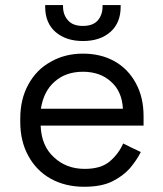

<svg xmlns="http://www.w3.org/2000/svg" viewBox="-20 -711 632 745"><path d="M306.6 13.7Q233.4 13.7 176.8 -17.6Q121.1 -48.8 89.8 -106.4Q58.6 -163.1 58.6 -238.3Q58.6 -242.2 58.6 -250Q58.6 -326.2 89.8 -382.8Q121.1 -440.4 175.8 -470.7Q231.4 -502.9 301.8 -502.9Q371.1 -502.9 423.8 -473.6Q476.6 -444.3 506.8 -388.7Q537.1 -334 537.1 -259.8Q537.1 -248 537.1 -223.6Q437.5 -223.6 137.7 -223.6Q140.6 -144.5 189.5 -100.6Q237.3 -55.7 308.6 -55.7Q372.1 -55.7 406.2 -85Q440.4 -114.3 458 -154.3Q480.5 -142.6 526.4 -121.1Q510.7 -89.8 484.4 -58.6Q458 -28.3 415 -6.8Q373 13.7 306.6 13.7ZM138.7 -289.1Q218.8 -289.1 457 -289.1Q453.1 -357.4 410.2 -394.5Q368.2 -432.6 301.8 -432.6Q235.4 -432.6 192.4 -394.5Q149.4 -357.4 138.7 -289.1ZM301.8 -551.8Q236.3 -551.8 195.3 -586.9Q155.3 -622.1 155.3 -684.6Q155.3 -686.5 155.3 -691.4Q172.9 -691.4 224.6 -691.4Q224.6 -689.5 224.6 -685.5Q224.6 -653.3 244.1 -631.8Q262.7 -610.4 301.8 -610.4Q340.8 -610.4 359.4 -631.8Q377.9 -653.3 377.9 -685.5Q377.9 -687.5 377.9 -691.4Q395.5 -691.4 448.2 -691.4Q448.2 -689.5 448.2 -684.6Q448.2 -622.1 408.2 -586.9Q368.2 -551.8 301.8 -551.8Z"/></svg>

Font: Kadena Space Grotesk
Style: Regular
Weight: 400
Designer: Florian Karsten
Version: Version 2.000